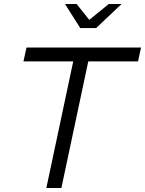

<svg xmlns="http://www.w3.org/2000/svg" viewBox="-20 -937 723 957"><path d="M211 0 345 -631H97L112 -700H683L668 -631H420L286 0ZM380 -797 304 -917H362L425 -838L522 -917H586L459 -797Z"/></svg>

Font: Red Hat Display VF
Style: Italic
Weight: 300
Italic angle: -12°
Designer: Pentagram, MCKL
Foundry: Pentagram, MCKL
Version: Version 1.010